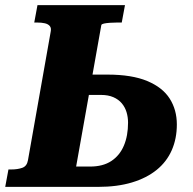

<svg xmlns="http://www.w3.org/2000/svg" viewBox="-46 -730 752 750"><path d="M337.2 0H-25.6L-13 -68H-2.6Q22.4 -68 40.8 -74.4Q59.2 -80.8 63.2 -104L152 -606Q155 -620.4 148.6 -628.2Q142.2 -636 129.4 -639Q116.6 -642 99.4 -642H87.8L100.4 -710H442.2L429.6 -642H412.2Q398.2 -642 383.8 -641Q369.4 -640 360.1 -638Q350.8 -636 349.8 -632L251.4 -79.4H306Q356 -79.4 388.7 -100.9Q421.4 -122.4 437.8 -160.9Q454.2 -199.4 454.2 -251Q454.2 -272.4 448.3 -291.9Q442.4 -311.4 429.7 -326.5Q417 -341.6 396.8 -350.4Q376.6 -359.2 348.6 -359.2H212.8L224 -438.6H373.8Q469 -438.6 529 -413.6Q589 -388.6 616.9 -344.8Q644.8 -301 644.8 -243.8Q644.8 -188.6 625 -143.4Q605.2 -98.2 566 -66.4Q526.8 -34.6 469.4 -17.3Q412 0 337.2 0Z"/></svg>

Font: Roboto Serif 20pt
Style: Italic
Weight: 400
Italic angle: -10°
Designer: Greg Gazdowicz
Foundry: Commercial Type
Version: Version 1.008